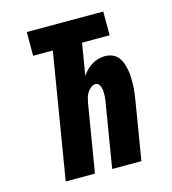

<svg xmlns="http://www.w3.org/2000/svg" viewBox="-109 -825 819 914"><g transform="rotate(-15 300.0 -367.5)"><path d="M102 0 204 -618H107V-735H484V-618H348L322 -461Q332 -476 344.5 -488.5Q357 -501 372 -510Q387 -519 403.5 -523.5Q420 -528 436 -528Q455 -528 472 -521Q489 -514 500 -500.5Q511 -487 517 -470Q523 -453 526.5 -435Q530 -417 530.5 -398.5Q531 -380 530.5 -361Q530 -342 527.5 -323Q525 -304 522 -285L475 0H331L381 -304Q383 -314 384.5 -324.5Q386 -335 386.5 -345.5Q387 -356 386.5 -366Q386 -376 383.5 -385.5Q381 -395 375 -403Q369 -411 359 -411Q346 -411 335 -402Q324 -393 317 -381.5Q310 -370 306.5 -357Q303 -344 301 -332L246 0Z"/></g></svg>

Font: Iosevka SS04 Hv Ex Obl
Style: Regular
Weight: 900
Width: 7
Italic angle: -9°
Monospace: yes
Designer: Belleve Invis
Foundry: Belleve Invis
Version: Version 19.0.0; ttfautohint (v1.8.4)